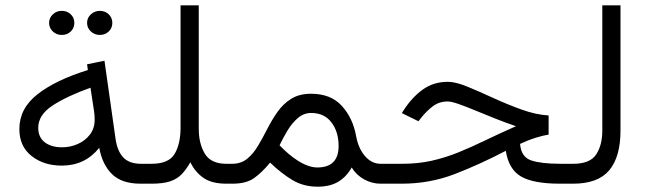

<svg xmlns="http://www.w3.org/2000/svg" viewBox="-20 -685 2413 716"><path d="M304.7 -599.6Q304.7 -618.2 318.6 -631.3Q332.5 -644.5 352.1 -644.5Q372.1 -644.5 385.5 -631.6Q398.9 -618.7 398.9 -599.6Q398.9 -580.6 385.5 -567.6Q372.1 -554.7 352.1 -554.7Q332.5 -554.7 318.6 -567.9Q304.7 -581.1 304.7 -599.6ZM163.1 -599.6Q163.1 -618.2 176.8 -631.3Q190.4 -644.5 210.4 -644.5Q230.5 -644.5 243.9 -631.6Q257.3 -618.7 257.3 -599.6Q257.3 -580.6 243.9 -567.6Q230.5 -554.7 210.4 -554.7Q190.4 -554.7 176.8 -567.9Q163.1 -581.1 163.1 -599.6ZM504.4 0Q433.6 0 397.5 -35.9Q361.3 -71.8 350.1 -133.8Q296.9 -67.4 210.4 -67.4Q143.1 -67.4 97.7 -103.3Q52.2 -139.2 52.2 -203.6Q52.2 -280.8 120.1 -333.7Q188 -386.7 307.6 -423.8L304.7 -445.3L369.6 -458.5L411.1 -166Q418 -120.1 440.4 -97.2Q462.9 -74.2 505.9 -74.2H524.9V0ZM333 -238.3Q333 -254.4 331.1 -268.1L317.4 -357.9Q229 -326.2 175.8 -291.3Q122.6 -256.3 122.6 -208.5Q122.6 -172.9 147 -154.3Q171.4 -135.7 211.4 -135.7Q242.7 -135.7 270.5 -148.2Q298.3 -160.6 315.7 -183.6Q333 -206.5 333 -238.3Z M653.3 -206.1V-665H721.2V-205.1Q721.2 -149.4 743.9 -111.8Q766.6 -74.2 823.7 -74.2H842.8V0H824.2Q769.5 0 738.3 -22Q707 -43.9 689.9 -80.1Q674.8 -53.2 657.7 -35.4Q640.6 -17.6 614.5 -8.8Q588.4 0 545.4 0H505.4V-74.2H544.9Q608.9 -74.2 630.9 -110.6Q652.8 -147 653.3 -206.1Z M847.2 0H823.2V-74.2H845.2Q878.9 -74.2 901.9 -93Q924.8 -111.8 942.4 -141.6Q960 -171.4 977.1 -204.8Q994.1 -238.3 1015.1 -268.1Q1036.1 -297.9 1066.2 -316.7Q1096.2 -335.4 1140.1 -335.4Q1213.4 -335.4 1254.6 -290.3Q1295.9 -245.1 1308.1 -177.2Q1316.4 -131.3 1341.3 -102.8Q1366.2 -74.2 1398.9 -74.2H1416V0H1398.9Q1367.2 0 1337.9 -16.1Q1308.6 -32.2 1291.5 -60.5Q1273.4 -27.3 1242.7 -8.1Q1211.9 11.2 1164.1 11.2Q1111.8 11.2 1070.3 -13.7Q1028.8 -38.6 987.3 -78.6Q958 -43 928.5 -21.5Q898.9 0 847.2 0ZM1140.6 -263.7Q1112.8 -263.7 1091.1 -245.1Q1069.3 -226.6 1052.5 -198.7Q1035.6 -170.9 1022.5 -143.1Q1056.2 -107.9 1089.8 -86.4Q1130.4 -60.5 1163.1 -60.5Q1242.7 -60.5 1242.7 -140.6Q1242.7 -193.8 1215.8 -228.8Q1189 -263.7 1140.6 -263.7Z M2025.9 -254.4V-183.1Q2004.4 -179.7 1977.1 -171.1Q1949.7 -162.6 1919.4 -148.4Q1923.3 -99.6 1960.7 -86.9Q1998 -74.2 2070.3 -74.2H2097.7V0H2068.8Q1968.8 0 1922.9 -26.9Q1877 -53.7 1866.2 -122.6Q1769 -71.8 1675.8 -35.9Q1582.5 0 1478 0H1396.5V-74.2H1479.5Q1539.6 -74.2 1590.3 -85.7Q1641.1 -97.2 1689.7 -116.9Q1738.3 -136.7 1790.3 -161.9Q1842.3 -187 1904.3 -214.4Q1866.2 -227.1 1826.7 -242.9Q1787.1 -258.8 1751.7 -273.4Q1716.3 -288.1 1689.5 -297.4Q1662.6 -306.6 1649.9 -306.6Q1617.7 -306.6 1594.2 -288.8Q1570.8 -271 1551.3 -246.6L1540.5 -232.9L1478.5 -263.2L1484.9 -273.4Q1516.6 -322.3 1556.6 -351.1Q1596.7 -379.9 1650.4 -379.9Q1679.2 -379.9 1723.1 -361.8Q1767.1 -343.8 1819.1 -319.8Q1871.1 -295.9 1924.6 -276.6Q1978 -257.3 2025.9 -254.4Z M2078.1 -74.2H2117.7Q2180.2 -74.2 2203.1 -108.9Q2226.1 -143.6 2226.1 -197.8V-665H2293.9V-198.2Q2293.9 -100.1 2252 -50Q2210 0 2117.2 0H2078.1Z"/></svg>

Font: Vazirmatn RD UI Light
Style: Regular
Weight: 300
Designer: Saber Rastikerdar
Foundry: Saber Rastikerdar
Version: Version 33.003